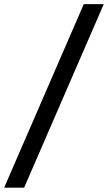

<svg xmlns="http://www.w3.org/2000/svg" viewBox="-63 -781 513 911"><path d="M429.3 -761.4 51.5 109.4H-43.3L334.5 -761.4Z"/></svg>

Font: Karasuma Gothic
Style: Medium Italic
Weight: 500
Italic angle: 9.39998°
Designer: Rasmus Andersson / Ryoko Nishizuka
Foundry: Genbu
Version: Version 1.00